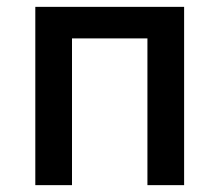

<svg xmlns="http://www.w3.org/2000/svg" viewBox="-20 -540 640 560"><path d="M83 0V-520H517V0H410V-428H190V0Z"/></svg>

Font: Iosevka SS04 Semibold Extended
Style: Regular
Weight: 600
Width: 7
Monospace: yes
Designer: Belleve Invis
Foundry: Belleve Invis
Version: Version 19.0.0; ttfautohint (v1.8.4)